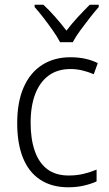

<svg xmlns="http://www.w3.org/2000/svg" viewBox="-20 -785 462 815"><path d="M270 10Q200 10 151 -22Q102 -54 77.5 -115Q53 -176 53 -262Q53 -352 80.5 -414.5Q108 -477 159 -509.5Q210 -542 279 -542Q313 -542 342.5 -535.5Q372 -529 395 -517L378 -470Q355 -480 329.5 -486Q304 -492 280 -492Q225 -492 187.5 -465Q150 -438 130 -387Q110 -336 110 -263Q110 -195 127.5 -144.5Q145 -94 180.5 -67Q216 -40 272 -40Q305 -40 334.5 -47Q364 -54 390 -65V-15Q366 -4 335.5 3Q305 10 270 10ZM235 -606Q223 -629 204 -656Q185 -683 164.5 -709.5Q144 -736 127 -755V-765H164Q188 -743 214 -713.5Q240 -684 262 -655Q285 -685 310 -712Q335 -739 361 -765H399V-755Q382 -736 361 -709Q340 -682 320.5 -655.5Q301 -629 289 -606Z"/></svg>

Font: Noto Sans Hebrew SemiCondensed Light
Style: Regular
Weight: 300
Width: 4
Designer: Monotype Design Team
Foundry: Monotype Imaging Inc.
Version: Version 2.003